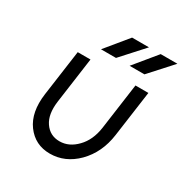

<svg xmlns="http://www.w3.org/2000/svg" viewBox="-166 -826 919 965"><g transform="rotate(30 293.5 -344.0)"><path d="M384 -571H470L587 -700H490ZM218 -571H305L422 -700H324ZM124 -500 87 -234Q72 -123 121 -56Q171 12 257 12Q345 12 413 -56Q482 -126 497 -234L534 -500H459L422 -233Q411 -157 367 -112Q323 -66 268 -66Q212 -66 181 -112Q151 -156 161 -233L198 -500Z"/></g></svg>

Font: Unageo
Style: Regular-Italic
Weight: 400
Designer: Richard Sepsi
Foundry: Richard Sepsi
Version: Version 2.000